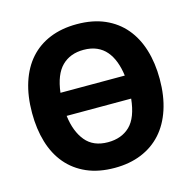

<svg xmlns="http://www.w3.org/2000/svg" viewBox="-106 -820 940 940"><g transform="rotate(-15 363.5 -350.0)"><path d="M40 -350Q40 -436 62 -504Q84 -572 125.5 -618.5Q167 -665 227 -689.5Q287 -714 363 -714Q444 -714 504.5 -687.5Q565 -661 605.5 -613Q646 -565 666.5 -498Q687 -431 687 -350Q687 -264 664.5 -196Q642 -128 600 -81.5Q558 -35 498 -10.5Q438 14 363 14Q282 14 221.5 -12.5Q161 -39 120.5 -87Q80 -135 60 -202Q40 -269 40 -350ZM363 -116Q432 -116 474.5 -157Q517 -198 527 -293H200Q210 -212 249.5 -164Q289 -116 363 -116ZM363 -584Q295 -584 253 -542.5Q211 -501 200 -410H526Q521 -449 509 -481Q497 -513 477.5 -536Q458 -559 429.5 -571.5Q401 -584 363 -584Z"/></g></svg>

Font: PT Sans Caption
Style: Bold
Weight: 700
Designer: A.Korolkova, O.Umpeleva, V.Yefimov
Foundry: ParaType Ltd
Version: Version 2.003W OFL